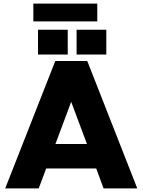

<svg xmlns="http://www.w3.org/2000/svg" viewBox="-20 -1040 787 1060"><path d="M8.8 0 285.2 -703.1H461.9L737.8 0H551.8L511.2 -109.9H234.9L193.8 0ZM286.1 -245.1H460L373 -478ZM354 -738.8H189.9V-876H354ZM566.9 -738.8H402.8V-876H566.9ZM164.1 -921.9V-1020H517.1V-921.9Z"/></svg>

Font: LT Superior Black
Style: Regular
Weight: 900
Designer: Daniel Lyons
Foundry: LyonsType
Version: Version 2.005